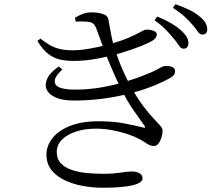

<svg xmlns="http://www.w3.org/2000/svg" viewBox="-20 -846 1040 918"><path d="M810.2 -662.2Q794.8 -680.8 773.4 -703.4Q751.9 -725.9 719.1 -748.9L731.8 -767Q771.1 -750.7 799.4 -733.9Q827.7 -717.1 846.4 -699.7Q865.3 -682.7 873.2 -668.3Q881.1 -653.9 880.8 -639.1Q880.8 -626.9 874.4 -620Q867.9 -613.1 856.8 -613.1Q845.4 -613.4 835.7 -628.1Q826 -642.8 810.2 -662.2ZM899.3 -728.8Q882.6 -748.2 862.1 -766.9Q841.6 -785.7 806.7 -808.6L819.3 -825.9Q857.9 -812 886.8 -797.9Q915.7 -783.7 933 -768.5Q953.6 -751.6 962.3 -736.8Q970.9 -722.1 970.9 -706.5Q970.9 -694 964.9 -687.4Q958.8 -680.7 947.9 -680.7Q935.1 -680.7 925.4 -695.3Q915.7 -709.8 899.3 -728.8ZM172.9 -661.4 158.9 -650.4Q185 -606.9 212.8 -586.6Q240.5 -566.3 270.7 -560.5Q300.8 -554.7 335.3 -554.7Q388.1 -554.7 447.2 -566Q506.3 -577.3 560.6 -593.5Q614.9 -609.8 654.3 -625.7Q693.7 -641.6 707.9 -650.9Q719.4 -658.2 724.5 -665.4Q729.6 -672.6 729.6 -679.8Q729.6 -690 721.6 -695Q713.6 -699.9 702.5 -702.2Q691.3 -704.6 680 -704.6Q672 -704.6 653.2 -693.9Q634.4 -683.2 599.8 -667.7Q565.3 -652.2 508.1 -636.1Q480.7 -628.4 447.9 -621.2Q415.2 -614 384.4 -609.7Q353.5 -605.5 331 -605.5Q292.1 -605.5 265.9 -611.8Q239.8 -618 218.5 -630.4Q197.3 -642.8 172.9 -661.4ZM278 -513.3 261.2 -528.4Q220.1 -500.1 206.4 -471.1Q192.7 -442.2 203.2 -418.2Q213.6 -394.2 246.4 -379.8Q279.3 -365.3 331.9 -365.3Q410.9 -365.3 481.9 -375.6Q552.9 -385.9 613.2 -402.4Q673.5 -418.9 719.5 -437.9Q765.5 -457 794.4 -473.6Q808.1 -481.9 812.6 -489.5Q817.2 -497.1 817.2 -505.3Q817.2 -515.3 810.5 -521Q803.9 -526.7 793.3 -528.9Q782.8 -531.1 770 -530.5Q762.3 -530.5 753.2 -525.7Q744.1 -520.9 727.8 -512Q711.5 -503.2 679.1 -490.3Q636.3 -472.5 581.3 -455.8Q526.2 -439 465.1 -428.3Q403.9 -417.6 339.9 -417.6Q257.1 -417.6 244.3 -444.6Q231.6 -471.7 278 -513.3ZM453.3 -266.2Q368.9 -266.2 313.2 -243.3Q257.4 -220.5 229.7 -184.1Q202.1 -147.6 202.1 -106.9Q202.1 -63 226.1 -32.9Q250.2 -2.7 289.8 15.9Q329.3 34.6 376.9 43.1Q424.5 51.7 471.3 51.7Q519.4 51.7 555.2 48.6Q591.1 45.5 614.6 39.7Q638.1 34 649.9 25.7Q661.7 17.4 661.7 6.3Q661.7 -8.2 647.7 -17.1Q633.7 -25.9 611 -25.9Q596.2 -25.9 583.1 -24.3Q570 -22.7 555.4 -20.5Q540.8 -18.3 521.2 -16.7Q501.7 -15.1 473.4 -15.1Q437.5 -15.1 398.8 -18.4Q360.2 -21.7 326.5 -32.4Q292.8 -43.1 272.1 -64.1Q251.4 -85.1 251.4 -120Q251.4 -153.3 275.9 -178Q300.4 -202.6 342.5 -216.7Q384.6 -230.8 437.5 -230.8Q478.9 -230.8 517.5 -223.4Q556 -216 586.8 -205.8Q617.5 -195.6 636.1 -186.2Q656.7 -176.4 669.8 -167.4Q682.8 -158.3 693.4 -153Q703.9 -147.8 715.6 -147.8Q728.3 -147.8 737.6 -159.8Q746.9 -171.9 752.1 -189.4Q757.4 -207 757.4 -221.8Q757.4 -232.3 745.5 -245.9Q733.6 -259.4 711.9 -282.1Q690.3 -304.8 661.8 -343Q633.3 -381.2 600 -442Q582.6 -475.4 569 -506Q555.4 -536.5 545.4 -564.5Q535.4 -592.6 526.9 -618Q520.1 -640.7 514.8 -664.2Q509.5 -687.7 505.8 -710.1Q502.2 -732.5 498.6 -751.4Q495.4 -771.8 471.1 -779.3Q446.8 -786.9 419.7 -786.9Q397.4 -786.9 378.6 -780.5Q359.7 -774 338.3 -761.1L342.1 -742.4Q355 -743.6 367.6 -743.5Q380.2 -743.5 393.2 -742.6Q416.2 -741.2 425.9 -732.8Q435.5 -724.5 441.4 -707.3Q458.8 -658.1 477.3 -609.4Q495.8 -560.7 515.1 -515.9Q534.5 -471.2 553.5 -432.3Q586.3 -363.8 620.6 -316.1Q654.9 -268.4 670.1 -245.7Q674.7 -238.9 674 -236.4Q673.3 -233.9 662.7 -236.7Q628.2 -245.7 574.8 -255.9Q521.4 -266.2 453.3 -266.2Z"/></svg>

Font: Noto Serif SC
Style: Regular
Weight: 200
Designer: Ryoko NISHIZUKA 西塚涼子 (kana & ideographs); Frank Grießhammer (Latin, Greek & Cyrillic); Wenlong ZHANG 张文龙 (bopomofo); San
Foundry: Adobe
Version: Version 2.001;hotconv 1.1.0;makeotfexe 2.6.0